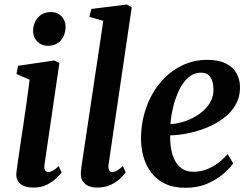

<svg xmlns="http://www.w3.org/2000/svg" viewBox="-20 -838 1132 868"><path d="M132 10Q105.5 10 87.2 2.2Q69 -5.5 60.5 -20.5Q52 -35.5 54 -57Q56.5 -77.5 61.2 -110.5Q66 -143.5 72.2 -185.8Q78.5 -228 85.8 -276Q93 -324 100.2 -375.2Q107.5 -426.5 114 -477.5L54.5 -503.5L61.5 -540.5L225 -564.5L248.5 -553.5L181.5 -96Q178.5 -78 183.2 -69Q188 -60 197.5 -60Q207 -60 218 -66Q229 -72 245.5 -87L258.5 -58.5Q253 -50.5 236.8 -34.2Q220.5 -18 194 -4Q167.5 10 132 10ZM195 -631Q167 -631 147.8 -651.2Q128.5 -671.5 129.5 -700.5Q131 -736 152.8 -759.8Q174.5 -783.5 210 -783.5Q240.5 -783.5 258.5 -763.8Q276.5 -744 276.5 -717Q276 -680 255 -655.5Q234 -631 195 -631Z M471 -96Q468.5 -79 473 -69.5Q477.5 -60 487 -60Q496 -60 506.5 -65.2Q517 -70.5 535.5 -87L548.5 -58.5Q543 -50.5 527 -34.2Q511 -18 484 -4Q457 10 418 10Q399.5 10 382.8 3.8Q366 -2.5 355.5 -16.5Q345 -30.5 345.5 -53.5Q345.5 -58.5 346 -65.2Q346.5 -72 347.5 -78.8Q348.5 -85.5 349 -90L447 -743.5L384 -762L393 -797.5L553.5 -817.5L575.5 -804.5Z M1034 -99.5Q1020.5 -79 990.8 -53Q961 -27 917.8 -8Q874.5 11 819 11Q763.5 11 725 -8Q686.5 -27 662.8 -59Q639 -91 628.2 -130.8Q617.5 -170.5 617.5 -211.5Q618 -286 640.8 -350.5Q663.5 -415 704 -463.8Q744.5 -512.5 799 -540Q853.5 -567.5 917 -567.5Q968 -567.5 1000.2 -551.5Q1032.5 -535.5 1048.5 -507.8Q1064.5 -480 1065 -446Q1065.5 -398.5 1044.2 -362.8Q1023 -327 987.5 -301.2Q952 -275.5 909.5 -259Q867 -242.5 825 -234.5Q783 -226.5 749.5 -226Q748.5 -192 754 -162.2Q759.5 -132.5 772 -110Q784.5 -87.5 804.8 -74.5Q825 -61.5 853.5 -61.5Q886.5 -61.5 914.8 -72.5Q943 -83.5 966.8 -101.8Q990.5 -120 1009 -141.5ZM889.5 -509.5Q856 -509.5 831.2 -487.5Q806.5 -465.5 789.5 -430Q772.5 -394.5 762.8 -354Q753 -313.5 750.5 -277Q774 -278 801 -285.2Q828 -292.5 853.8 -306Q879.5 -319.5 900.5 -338.5Q921.5 -357.5 933.8 -382.2Q946 -407 945 -436.5Q944 -473 929.8 -491.2Q915.5 -509.5 889.5 -509.5Z"/></svg>

Font: Merriweather 24pt SemiBold
Style: Italic
Weight: 600
Italic angle: -7.8°
Version: Version 2.101